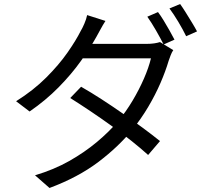

<svg xmlns="http://www.w3.org/2000/svg" viewBox="-20 -866 1040 954"><path d="M765 -806Q778 -789 793 -764.5Q808 -740 822 -715Q836 -690 847 -669L793 -645Q778 -675 755 -715Q732 -755 712 -783ZM875 -846Q888 -828 903.5 -803Q919 -778 934 -753.5Q949 -729 959 -710L905 -686Q889 -719 866 -757.5Q843 -796 822 -824ZM383 -435Q432 -407 484.5 -373Q537 -339 590 -302Q643 -265 690.5 -230Q738 -195 775 -165L716 -96Q682 -127 635 -164.5Q588 -202 534.5 -240.5Q481 -279 428 -314.5Q375 -350 329 -379ZM841 -617Q834 -607 828 -591.5Q822 -576 818 -564Q803 -513 777.5 -454Q752 -395 716.5 -335Q681 -275 637 -221Q569 -137 468.5 -61Q368 15 226 68L154 5Q248 -23 324 -66Q400 -109 461 -160Q522 -211 567 -264Q606 -311 638.5 -365.5Q671 -420 695 -475Q719 -530 730 -576H359L392 -648H709Q729 -648 746 -650.5Q763 -653 775 -657ZM504 -762Q491 -742 479 -719.5Q467 -697 459 -683Q429 -629 382 -563Q335 -497 271 -432Q207 -367 127 -312L60 -363Q146 -417 209.5 -480.5Q273 -544 315.5 -605Q358 -666 381 -712Q389 -725 399 -748Q409 -771 413 -791Z"/></svg>

Font: Noto Sans TC
Style: Regular
Weight: 400
Designer: Ryoko NISHIZUKA  (kana, bopomofo & ideographs); Paul D. Hunt (Latin, Greek & Cyrillic); Sandoll Communications , Soo-you
Foundry: Adobe
Version: Version 2.004-H2;hotconv 1.0.118;makeotfexe 2.5.65603